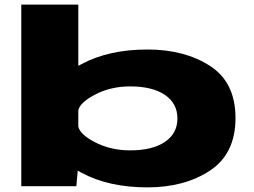

<svg xmlns="http://www.w3.org/2000/svg" viewBox="-20 -805 1098 830"><path d="M72 0V-785H318.5V-520.5Q325.5 -524.5 333 -528Q450 -591 617.5 -591Q778 -591 888 -520Q998 -449 998 -294.8Q998 -140.5 888 -67.8Q778 5 617.5 5Q450 5 333 -58Q324 -62.5 316 -67L310 0ZM318.5 -328V-258Q325.5 -225 387 -192Q456 -155 543 -155Q638.5 -155 692.8 -191.5Q747 -228 747 -293Q747 -358 692.8 -394.8Q638.5 -431.5 543 -431.5Q456 -431.5 387 -394Q325.5 -361 318.5 -328Z"/></svg>

Font: Anybody UltraExpanded ExtraBold
Style: Regular
Weight: 800
Width: 9
Designer: Tyler Finck
Foundry: Etcetera Type Company
Version: Version 1.010; ttfautohint (v1.8.3) -l 8 -r 50 -G 200 -x 14 